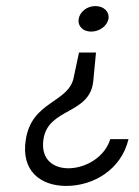

<svg xmlns="http://www.w3.org/2000/svg" viewBox="-20 -611 457 632"><path d="M65 -152C48 -47 115 1 198 1C287 1 379 -52 403 -153H343C307 -36 103 -15 123 -152C138 -257 276 -233 287 -344L296 -438H240L223 -358C208 -272 85 -280 65 -152ZM239 -549C235 -526 252 -507 280 -507C308 -507 333 -526 337 -549C341 -572 322 -591 294 -591C266 -591 243 -572 239 -549Z"/></svg>

Font: Charger Sport
Style: ExLitExtObl
Weight: 200
Designer: Jasper
Foundry: Cannot Into Space Fonts
Version: Version 1.1